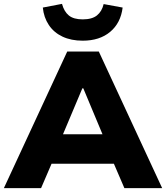

<svg xmlns="http://www.w3.org/2000/svg" viewBox="-26 -971 857 991"><path d="M-6 0 321 -705H484L811 0H616L533 -193L607 -126H195L269 -193L186 0ZM399 -515 281 -235 255 -278H547L521 -235L404 -515ZM401 -761Q341 -761 296.5 -782Q252 -803 226 -842Q200 -881 195 -932L294 -951Q305 -911 329.5 -891Q354 -871 401 -871Q449 -871 474.5 -891.5Q500 -912 509 -950L607 -932Q597 -852 542.5 -806.5Q488 -761 401 -761Z"/></svg>

Font: Nunito Sans 8pt Black
Style: Regular
Weight: 900
Version: Version 3.101;gftools[0.9.27]